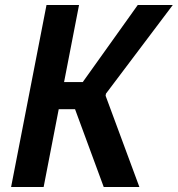

<svg xmlns="http://www.w3.org/2000/svg" viewBox="-20 -750 713 770"><path d="M155 0 215.5 -312H281L396 0H539L403.5 -366L405 -374.5L673 -730H532.5L312 -421H237L297 -730H166.5L24.5 0Z"/></svg>

Font: Monaspace Neon SemiBold
Style: Italic
Weight: 600
Italic angle: -11°
Designer: Riley Cran & the Lettermatic Team
Foundry: Lettermatic
Version: Version 1.200 (Monaspace Neon)